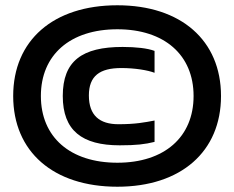

<svg xmlns="http://www.w3.org/2000/svg" viewBox="-20 -699 888 728"><path d="M425 9C182 9 30 -124 30 -335C30 -546 182 -679 425 -679C666 -679 818 -546 818 -335C818 -124 666 9 425 9ZM135 -335C135 -179 246 -82 425 -82C603 -82 714 -179 714 -335C714 -491 603 -588 425 -588C246 -588 135 -491 135 -335ZM218 -335C218 -204 291 -148 434 -148C497 -148 530 -152 566 -161V-242C529 -235 494 -228 429 -228C358 -228 317 -261 317 -337C317 -411 358 -441 440 -441C491 -441 540 -433 566 -423V-506C540 -516 495 -521 445 -521C291 -521 218 -468 218 -335Z"/></svg>

Font: LT Wave Black
Style: Regular
Weight: 900
Designer: Daniel Lyons
Version: Version 2.5 (Glyphs App)